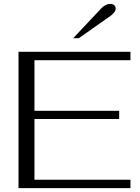

<svg xmlns="http://www.w3.org/2000/svg" viewBox="-20 -966 719 986"><path d="M75 -700H650V-657H157V-397H592V-355H157V-43H650V0H75ZM499 -922Q522 -946 546 -946Q559 -946 566.5 -939.5Q574 -933 574 -922Q574 -901 537 -877L385 -770H356Z"/></svg>

Font: Fahkwang Light
Style: Regular
Weight: 300
Version: Version 1.000; ttfautohint (v1.6)